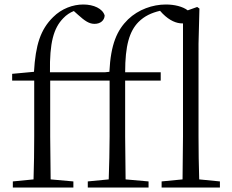

<svg xmlns="http://www.w3.org/2000/svg" viewBox="-20 -833 1030 853"><path d="M790 0H957V-27L865 -36C863 -94 862 -169 862 -227V-639L866 -795L856 -802L814 -787C792 -804 755 -813 717 -813C658 -813 595 -791 549 -747C500 -699 472 -637 466 -514L447 -512H202C200 -643 218 -708 261 -752C275 -767 291 -777 308 -784L327 -767C357 -740 376 -727 400 -727C427 -727 444 -743 445 -764C436 -795 396 -813 350 -813C304 -813 254 -795 216 -757C160 -702 138 -634 131 -514L34 -505V-475H132V-227C132 -164 131 -99 129 -36L37 -27V0H306V-27L205 -36L203 -227V-475H467V-227C467 -164 465 -99 463 -36L370 -27V0H640V-27L538 -36L536 -227V-475H694V-512H536C536 -631 555 -694 595 -735C622 -762 653 -776 691 -785L703 -772C734 -741 764 -729 790 -729H793V-227L791 -36L698 -27V0Z"/></svg>

Font: Source Han Serif CN Light
Style: Regular
Weight: 300
Designer: Ryoko NISHIZUKA 西塚涼子 (kana & ideographs); Frank Grießhammer (Latin, Greek & Cyrillic); Wenlong ZHANG 张文龙 (bopomofo); San
Foundry: Adobe
Version: Version 2.003;hotconv 1.1.1;makeotfexe 2.6.0